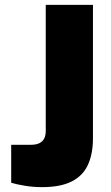

<svg xmlns="http://www.w3.org/2000/svg" viewBox="-20 -763 457 789"><path d="M153 6Q117 6 83 0.5Q49 -5 26 -12V-168Q46 -168 66.5 -168Q87 -168 107 -168Q129 -168 142.5 -175Q156 -182 162 -194.5Q168 -207 168 -225V-743H362V-195Q362 -131 341.5 -86Q321 -41 275 -17.5Q229 6 153 6Z"/></svg>

Font: Exo Thin Black
Style: Regular
Weight: 900
Version: Version 2.000